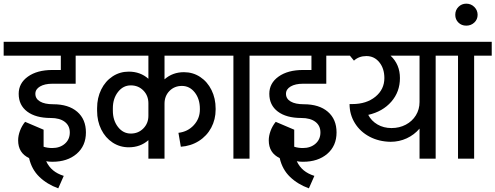

<svg xmlns="http://www.w3.org/2000/svg" viewBox="-55 -866 2704 1048"><path d="M231 -409Q189 -409 163.5 -394Q138 -379 138 -354Q138 -327 163.5 -312Q189 -297 235 -297Q319 -297 366.5 -256Q414 -215 414 -143Q414 -70 363.5 -26.5Q313 17 231 17H230Q212 17 197 14Q211 44 234.5 63.5Q258 83 293 94L263 162Q202 140 160 99.5Q118 59 104 -2V-3Q44 -31 44 -100Q44 -125 54 -152Q64 -179 82 -201L183 -158V-65Q205 -58 230 -58Q272 -58 299 -81.5Q326 -105 326 -143Q326 -180 298.5 -201Q271 -222 222 -222Q140 -222 93.5 -257Q47 -292 47 -354Q47 -412 97.5 -448Q148 -484 231 -484H277V-562H-35V-638H478V-562H358V-409Z M843 -433Q887 -472 949 -472Q998 -472 1037.5 -446Q1077 -420 1099.5 -374.5Q1122 -329 1122 -273V-268Q1122 -214 1098 -169Q1074 -124 1030.5 -96.5Q987 -69 932 -65L919 -141Q970 -147 1003 -183Q1036 -219 1036 -268V-272Q1036 -326 1008 -361.5Q980 -397 938 -397Q897 -397 870 -369.5Q843 -342 843 -300V0H755V-101Q711 -62 648 -62Q599 -62 559.5 -88Q520 -114 497.5 -159.5Q475 -205 475 -261V-276Q475 -332 497.5 -377.5Q520 -423 559.5 -449Q599 -475 648 -475Q711 -475 755 -436V-562H408V-638H1193V-562H843ZM755 -234V-302Q755 -344 727.5 -372Q700 -400 659 -400Q617 -400 589 -364Q561 -328 561 -275V-262Q561 -209 589 -173Q617 -137 659 -137Q700 -137 727.5 -165Q755 -193 755 -234Z M1123 -638H1403V-562H1307V0H1219V-562H1123Z M1599 -409Q1557 -409 1531.5 -394Q1506 -379 1506 -354Q1506 -327 1531.5 -312Q1557 -297 1603 -297Q1687 -297 1734.5 -256Q1782 -215 1782 -143Q1782 -70 1731.5 -26.5Q1681 17 1599 17H1598Q1580 17 1565 14Q1579 44 1602.5 63.5Q1626 83 1661 94L1631 162Q1570 140 1528 99.5Q1486 59 1472 -2V-3Q1412 -31 1412 -100Q1412 -125 1422 -152Q1432 -179 1450 -201L1551 -158V-65Q1573 -58 1598 -58Q1640 -58 1667 -81.5Q1694 -105 1694 -143Q1694 -180 1666.5 -201Q1639 -222 1590 -222Q1508 -222 1461.5 -257Q1415 -292 1415 -354Q1415 -412 1465.5 -448Q1516 -484 1599 -484H1645V-562H1333V-638H1846V-562H1726V-409Z M2419 -562H2323V0H2235V-164Q2206 -130 2165 -111Q2124 -92 2077 -92Q2013 -93 1962 -120Q1911 -147 1882 -194Q1853 -241 1853 -298H1868Q1945 -298 1994 -338Q2043 -378 2043 -440Q2043 -492 2015.5 -526Q1988 -560 1945 -560Q1904 -560 1877 -535L1855 -562H1776V-638H2419ZM2235 -309V-562H2077Q2128 -514 2128 -440Q2128 -365 2081 -311Q2034 -257 1955 -239Q1972 -206 2005.5 -186.5Q2039 -167 2082 -167Q2125 -167 2160 -185.5Q2195 -204 2215 -236.5Q2235 -269 2235 -309Z M2349 -638H2629V-562H2533V0H2445V-562H2349Z M2430 -785Q2430 -811 2447.5 -828.5Q2465 -846 2490 -846Q2516 -846 2534 -828Q2552 -810 2552 -785Q2552 -760 2534 -743Q2516 -726 2490 -726Q2464 -726 2447 -743Q2430 -760 2430 -785Z"/></svg>

Font: Akshar
Style: Regular
Weight: 400
Designer: Tall Chai
Foundry: Tall Chai
Version: Version 1.000